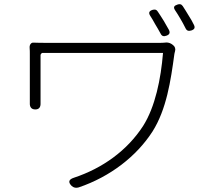

<svg xmlns="http://www.w3.org/2000/svg" viewBox="-20 -859 1020 914"><path d="M760 -759C750 -775 740 -791 731 -804C725 -814 717 -815 706 -812C690 -807 686 -798 695 -784C703 -772 711 -758 718 -745C727 -730 736 -715 744 -700C750 -687 759 -684 772 -689C787 -694 791 -703 784 -717C777 -730 768 -745 760 -759ZM878 -785C868 -801 859 -817 850 -830C843 -840 835 -841 824 -837C809 -832 804 -825 813 -811C821 -799 830 -785 838 -771C847 -756 855 -741 863 -725C869 -712 878 -710 891 -714C906 -719 910 -727 903 -741C896 -756 887 -771 878 -785ZM469 -655C348 -655 229 -655 214 -655C184 -655 159 -655 139 -656C129 -657 120 -647 121 -632C122 -622 122 -612 122 -601C122 -563 122 -417 122 -390C122 -384 122 -377 122 -369C121 -350 129 -338 148 -338C167 -338 174 -350 173 -369C173 -377 173 -384 173 -390C173 -415 173 -553 173 -597C173 -601 179 -607 181 -607C225 -607 349 -607 471 -607C602 -607 730 -607 756 -607C746 -484 719 -350 661 -259C585 -142 468 -58 332 -13C307 -5 303 8 321 26C331 35 342 37 355 33C505 -18 630 -115 706 -233C773 -339 793 -476 810 -601C810 -604 812 -609 813 -614C817 -626 813 -638 803 -645L796 -650C787 -656 774 -658 764 -656C755 -655 746 -655 738 -655C715 -655 591 -655 469 -655Z"/></svg>

Font: GenSenRounded2 TW L
Style: Regular
Weight: 300
Version: Version 2.100;PS 2.1;hotconv 16.6.51;makeotf.lib2.5.65220 DE